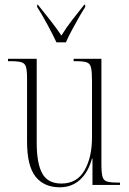

<svg xmlns="http://www.w3.org/2000/svg" viewBox="-20 -786 550 816"><path d="M234 10Q167 10 131 -35.5Q95 -81 95 -184V-452Q95 -486 90.5 -501.5Q86 -517 71 -521.5Q56 -526 23 -526H14V-536H136V-179Q136 -92 159.5 -49Q183 -6 241 -6Q307 -6 339 -61.5Q371 -117 371 -202V-441Q371 -480 367 -498Q363 -516 348.5 -521Q334 -526 300 -526H293V-536H411V-89Q411 -52 415.5 -35.5Q420 -19 435 -14.5Q450 -10 481 -10H490V0H373V-112H371Q355 -54 320 -22Q285 10 234 10ZM220 -606Q204 -640 180.5 -683.5Q157 -727 138 -756V-766H141Q169 -731 193.5 -700Q218 -669 241 -635Q262 -669 286 -700Q310 -731 338 -766H342V-756Q329 -736 314 -709.5Q299 -683 284.5 -656Q270 -629 260 -606Z"/></svg>

Font: Noto Serif Display Condensed ExtraLight
Style: Regular
Weight: 200
Width: 3
Designer: Monotype Design Team
Foundry: Monotype Imaging Inc.
Version: Version 2.009